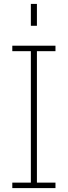

<svg xmlns="http://www.w3.org/2000/svg" viewBox="-20 -963 347 983"><path d="M138 -20V-709H169V-20ZM43 0V-28H264V0ZM43 -701V-729H264V-701ZM138 -831V-943H169V-831Z"/></svg>

Font: Hubot Sans Condensed ExtraLight
Style: Regular
Weight: 200
Width: 3
Designer: Deni Anggara
Foundry: GitHub, Inc., Subsidiary of Microsoft Corporation
Version: Version 2.000